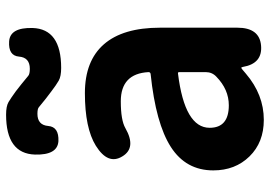

<svg xmlns="http://www.w3.org/2000/svg" viewBox="-148 -725 887 631"><g transform="rotate(-90 295.5 -409.5)"><path d="M217 14Q143 14 97 -33Q51 -80 51 -152Q51 -242 128 -291.5Q205 -341 368 -358Q374 -359 374 -365Q369 -456 278 -456Q216 -456 190 -441Q125 -404 97 -451Q68 -498 132 -538Q190 -574 305 -574Q411 -574 465.5 -511.5Q520 -449 520 -327V-73Q520 0 461 5Q402 10 391 -55Q390 -60 388 -60Q386 -60 369 -45Q300 14 217 14ZM265 -101Q317 -101 359 -142Q374 -156 374 -177V-264Q374 -269 369 -268Q191 -246 191 -164Q191 -101 265 -101ZM388 -652Q360 -652 346 -660Q332 -668 311 -684Q289 -700 259 -725Q254 -730 237 -730Q200 -730 197 -694.5Q194 -659 147 -661Q101 -664 103 -738Q106 -833 234 -833Q262 -833 275.5 -825Q289 -817 311 -801Q332 -785 362 -760Q368 -755 385 -755Q422 -755 425 -790.5Q428 -826 475 -823Q521 -820 519 -746Q516 -652 388 -652Z"/></g></svg>

Font: Resource Han Rounded JP
Style: Bold
Weight: 700
Designer: Cyano Hao (round all glyphs); Ryoko NISHIZUKA 西塚涼子 (kana, bopomofo & ideographs); Paul D. Hunt (Latin, Greek & Cyrillic)
Foundry: Cyano Hao
Version: 0.990